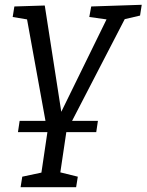

<svg xmlns="http://www.w3.org/2000/svg" viewBox="-20 -552 612 802"><path d="M572 -532 565 -487 501 -472 281 -47H389L382 0H257L232 168L305 186L298 230H66L73 186L153 169L178 0H55L62 -47H170L93 -471L33 -481L40 -525L167 -529L236 -85L425 -471L353 -481L361 -525Z"/></svg>

Font: Bitter Pro
Style: Italic
Weight: 400
Italic angle: -9°
Designer: Sol Matas, and Bitter project Authors
Foundry: Sol Matas
Version: Version 1.010